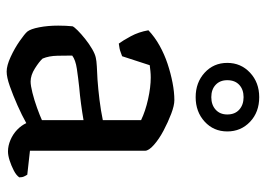

<svg xmlns="http://www.w3.org/2000/svg" viewBox="-131 -664 799 577"><g transform="rotate(90 268.5 -375.5)"><path d="M195 4Q177 4 151 -8Q125 -20 103.5 -35Q82 -50 75 -58Q67 -68 62 -94Q57 -120 57 -151Q57 -163 57.5 -173.5Q58 -184 59 -194Q61 -199 71.5 -209.5Q82 -220 97 -232Q112 -244 127.5 -253Q143 -262 154 -264Q162 -266 179.5 -267Q197 -268 219 -269Q233 -270 248.5 -271.5Q264 -273 280 -275Q296 -277 311.5 -279.5Q327 -282 341 -285V-400Q314 -413 278 -421Q242 -429 213 -429Q203 -429 193.5 -428Q184 -427 176 -426L149 -343Q145 -342 136.5 -338.5Q128 -335 111 -333Q102 -345 89 -369Q76 -393 71 -422Q91 -441 117 -455.5Q143 -470 171.5 -479.5Q200 -489 228.5 -494.5Q257 -500 281 -500Q297 -500 322 -490.5Q347 -481 372.5 -467.5Q398 -454 415.5 -438.5Q433 -423 433 -412V-66L505 -58Q507 -55 510 -49Q513 -43 513 -34Q507 -25 492.5 -17.5Q478 -10 462.5 -5Q447 0 435 0Q418 0 400.5 -7.5Q383 -15 370 -27.5Q357 -40 350 -55Q327 -42 296.5 -28.5Q266 -15 239 -5.5Q212 4 195 4ZM225 -68Q237 -68 259 -73.5Q281 -79 304.5 -87.5Q328 -96 341 -102V-227Q318 -223 292 -219.5Q266 -216 242 -214Q214 -211 187 -207Q160 -203 147 -193Q147 -175 147.5 -149Q148 -123 156 -104Q165 -94 185.5 -81Q206 -68 225 -68ZM272 -564Q228 -564 198.5 -591Q169 -618 169 -659Q169 -700 198.5 -727.5Q228 -755 272 -755Q317 -755 346 -727.5Q375 -700 375 -659Q375 -618 345.5 -591Q316 -564 272 -564ZM272 -611Q295 -611 309.5 -624Q324 -637 324 -659Q324 -682 309.5 -695Q295 -708 272 -708Q249 -708 235 -695Q221 -682 221 -659Q221 -637 235 -624Q249 -611 272 -611Z"/></g></svg>

Font: Texturina 12pt
Style: Regular
Weight: 400
Designer: Guillermo Torres Carreño
Foundry: Omnibus-Type
Version: Version 1.002